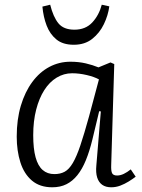

<svg xmlns="http://www.w3.org/2000/svg" viewBox="-20 -781 603 815"><path d="M452 -80Q451 -55 456 -45.5Q461 -36 477 -36Q491 -36 505.5 -43Q520 -50 535 -62L556 -31Q543 -21 526 -10.5Q509 0 490.5 7Q472 14 452 14Q429 14 414 3.5Q399 -7 392.5 -27.5Q386 -48 389 -79L408 -308L401 -309L372 -188Q360 -139 344.5 -101Q329 -63 308.5 -37.5Q288 -12 262 1Q236 14 202 14Q149 14 115.5 -14.5Q82 -43 66.5 -92Q51 -141 51 -201Q51 -274 68.5 -332.5Q86 -391 117 -433Q148 -475 189.5 -497Q231 -519 279 -519Q314 -519 344 -512Q374 -505 398 -495L449 -516L465 -509ZM211 -42Q236 -42 254.5 -52Q273 -62 289 -89Q305 -116 321 -163.5Q337 -211 358 -287L400 -444Q380 -455 348 -462.5Q316 -470 286 -470Q251 -470 220.5 -451.5Q190 -433 168 -398.5Q146 -364 133.5 -315.5Q121 -267 121 -207Q121 -150 131 -113.5Q141 -77 161 -59.5Q181 -42 211 -42ZM293 -591Q247 -591 219.5 -613.5Q192 -636 178 -672.5Q164 -709 160 -753L193 -761Q206 -709 228 -682Q250 -655 296 -655Q343 -655 371.5 -685.5Q400 -716 412 -761L444 -754Q439 -716 421 -678.5Q403 -641 371.5 -616Q340 -591 293 -591Z"/></svg>

Font: Literata 18pt Light
Style: Italic
Weight: 300
Italic angle: -2°
Designer: Latin by Veronika Burian and Jose Scaglione. Greek by Irene Vlachou. Cyrillic by Vera Evstafieva
Foundry: TypeTogether
Version: Version 3.103;gftools[0.9.29]